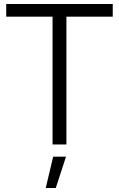

<svg xmlns="http://www.w3.org/2000/svg" viewBox="-20 -720 593 957"><path d="M11 -700H542V-637H311V0H242V-637H11ZM245 61H309L258 217H208Z"/></svg>

Font: Gontserrat Light
Style: Regular
Weight: 300
Designer: Julieta Ulanovsky
Foundry: Julieta Ulanovsky
Version: Version 6.001